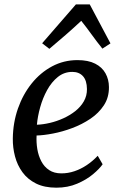

<svg xmlns="http://www.w3.org/2000/svg" viewBox="-20 -842 550 872"><path d="M446.1 -96Q432.4 -76 402.6 -50.9Q372.9 -25.9 330.5 -7.8Q288.1 10.4 236 10.4Q181.7 10.4 143.5 -8.6Q105.4 -27.6 82 -59.8Q58.5 -92.1 48.1 -131.9Q37.6 -171.7 38.2 -212.9Q39.1 -285.2 61.6 -349.4Q84.2 -413.7 123.9 -463Q163.5 -512.3 216.6 -540.7Q269.6 -569 331.7 -569Q380.7 -569 412.2 -552.9Q443.7 -536.9 459.1 -509Q474.6 -481.2 474.8 -446.7Q475.3 -399.6 451.9 -363.9Q428.5 -328.1 390.3 -302.4Q352.1 -276.8 307.6 -260.2Q263.1 -243.6 220.3 -235.5Q177.5 -227.3 146.2 -226.6Q144.4 -195.2 149.5 -164.7Q154.6 -134.2 167.8 -109.2Q180.9 -84.2 203.4 -69.4Q225.8 -54.6 258.6 -54.6Q289.1 -54.6 318.1 -64.4Q347.2 -74.2 374 -92.1Q400.8 -110 423.8 -134.5ZM308.4 -515.5Q271.4 -515.5 242.8 -492.5Q214.2 -469.5 194.1 -433Q174 -396.5 162.5 -354.9Q150.9 -313.2 147.6 -275.5Q175.3 -276.5 206.5 -283.8Q237.8 -291.1 267.7 -304.7Q297.6 -318.2 322.1 -337.5Q346.5 -356.9 360.9 -382Q375.3 -407.2 374.9 -437.6Q374.5 -476.5 356.8 -496Q339.1 -515.5 308.4 -515.5ZM204.1 -620.2 171.4 -645.5 324.7 -822H387.6L481.7 -644.9L445 -621.1Q420.1 -652 397.2 -683.8Q374.4 -715.5 349 -747.4Q314.6 -715.2 277.9 -683.2Q241.1 -651.3 204.1 -620.2Z"/></svg>

Font: Merriweather Light
Style: Italic
Weight: 300
Italic angle: -7.8°
Designer: Eben Sorkin
Foundry: Eben Sorkin
Version: Version 2.101